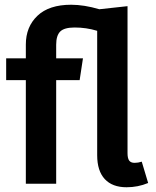

<svg xmlns="http://www.w3.org/2000/svg" viewBox="-20 -775 658 810"><path d="M605 -3Q562 15 514 15Q454 15 422 -19.5Q390 -54 390 -120V-645Q344 -659 295 -659Q251 -659 234 -642Q217 -625 217 -586V-529H330L316 -437H217V0H89V-437H6V-529H89V-587Q89 -662 138 -708.5Q187 -755 280 -755Q335 -755 399 -736L518 -749V-129Q518 -107 525 -97.5Q532 -88 548 -88Q563 -88 578 -93Z"/></svg>

Font: Fira Sans Medium
Style: Regular
Weight: 500
Designer: bBox Type GmbH & Carrois Corporate GbR & Edenspiekermann AG
Foundry: bBox Type GmbH & Carrois Corporate GbR & Edenspiekermann AG
Version: Version 4.301